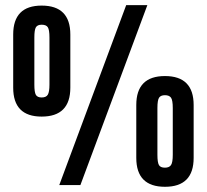

<svg xmlns="http://www.w3.org/2000/svg" viewBox="-20 -718 802 745"><path d="M469.7 -698.2H551.8L292 0H210ZM31.2 -377.9V-584Q31.2 -696.3 141.6 -696.3Q252.9 -696.3 252.9 -584V-377.9Q252.9 -265.6 141.6 -265.6Q31.2 -265.6 31.2 -377.9ZM171.9 -389.6V-572.3Q171.9 -602.5 165.5 -612.3Q159.2 -622.1 141.6 -622.1Q125 -622.1 119.1 -611.8Q113.3 -601.6 113.3 -572.3V-389.6Q113.3 -360.4 119.1 -350.1Q125 -339.8 141.6 -339.8Q159.2 -339.8 165.5 -350.6Q171.9 -361.3 171.9 -389.6ZM508.8 -105.5V-310.5Q508.8 -422.9 620.1 -422.9Q731.4 -422.9 731.4 -310.5V-105.5Q731.4 6.8 620.1 6.8Q508.8 6.8 508.8 -105.5ZM650.4 -117.2V-298.8Q650.4 -329.1 643.6 -338.9Q636.7 -348.6 620.1 -348.6Q603.5 -348.6 597.2 -338.9Q590.8 -329.1 590.8 -298.8V-117.2Q590.8 -87.9 596.7 -77.6Q602.5 -67.4 620.1 -67.4Q636.7 -67.4 643.6 -77.6Q650.4 -87.9 650.4 -117.2Z"/></svg>

Font: Altinn-DIN Condensed
Style: DINCondensed-Bold
Weight: 700
Width: 3
Designer: Charles Nix
Foundry: Altinn
Version: Version 2.00